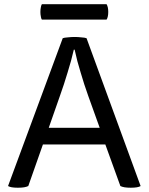

<svg xmlns="http://www.w3.org/2000/svg" viewBox="-20 -876 696 898"><path d="M543 -5.9Q550.8 -2 562.5 0Q574.2 2 591.8 2Q608.4 2 620.1 0Q631.8 -2 637.7 -5.9Q553.7 -236.3 384.8 -697.3Q377 -700.2 360.4 -701.2Q344.7 -703.1 329.1 -703.1Q313.5 -703.1 296.9 -701.2Q281.2 -700.2 273.4 -697.3Q188.5 -466.8 17.6 -5.9Q24.4 -2 35.2 0Q46.9 2 63.5 2Q81.1 2 92.8 0Q104.5 -2 112.3 -5.9Q134.8 -70.3 180.7 -200.2Q253.9 -200.2 472.7 -200.2Q490.2 -151.4 543 -5.9ZM208 -278.3Q221.7 -315.4 260.7 -428.7Q279.3 -480.5 295.9 -536.1Q313.5 -591.8 325.2 -643.6Q326.2 -643.6 329.1 -643.6Q340.8 -588.9 357.4 -536.1Q373 -482.4 392.6 -427.7Q411.1 -377.9 446.3 -278.3Q386.7 -278.3 208 -278.3ZM175.8 -856.4Q171.9 -849.6 170.9 -840.8Q168.9 -831.1 168.9 -820.3Q168.9 -808.6 170.9 -799.8Q171.9 -790 175.8 -784.2Q277.3 -784.2 478.5 -784.2Q482.4 -790 484.4 -799.8Q486.3 -808.6 486.3 -820.3Q486.3 -831.1 484.4 -840.8Q482.4 -849.6 478.5 -856.4Q377.9 -856.4 175.8 -856.4Z"/></svg>

Font: cl
Style: Regular
Weight: 400
Designer: Mitja Miklavcic
Version: Version 1.0